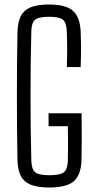

<svg xmlns="http://www.w3.org/2000/svg" viewBox="-20 -826 428 852"><path d="M198.5 6Q147.5 6 116.8 -6.2Q86 -18.5 72.2 -45.8Q58.5 -73 57.5 -116.5Q56 -190 55.5 -260Q55 -330 55 -399.5Q55 -469 55.5 -539Q56 -609 57.5 -682.5Q58.5 -727 72.2 -754.2Q86 -781.5 116.5 -793.8Q147 -806 198 -806Q272.5 -806 304 -777.8Q335.5 -749.5 338 -684Q339.5 -641.5 339.5 -606.2Q339.5 -571 338 -528.5H276.5Q278 -572.5 278 -607.8Q278 -643 276.5 -687.5Q275 -725 259.5 -738.2Q244 -751.5 198 -751.5Q151.5 -751.5 135.8 -738.2Q120 -725 119 -687.5Q117 -606 116.2 -536.2Q115.5 -466.5 115.5 -400.2Q115.5 -334 116.2 -264.2Q117 -194.5 119 -113Q120 -75.5 135.8 -62Q151.5 -48.5 198.5 -48.5Q248 -48.5 264 -62Q280 -75.5 281 -113Q281.5 -141 281.8 -165.2Q282 -189.5 281.8 -213.8Q281.5 -238 281 -266H195.5V-323.5H342Q343 -257 342.8 -209.8Q342.5 -162.5 341.5 -116.5Q340 -50.5 308 -22.2Q276 6 198.5 6Z"/></svg>

Font: Big Shoulders Text Thin Light
Style: Regular
Weight: 300
Version: Version 2.002